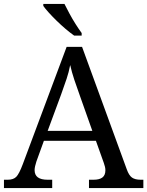

<svg xmlns="http://www.w3.org/2000/svg" viewBox="-20 -951 745 971"><path d="M0 0V-42H19Q48 -42 62.5 -57Q77 -72 95 -120L317 -714H395L621 -95Q632 -64 647.5 -53Q663 -42 692 -42H705V0H430V-42H453Q483 -42 498 -53.5Q513 -65 513 -90Q513 -98 511 -107Q509 -116 505 -127L465 -239H202L164 -134Q160 -122 157.5 -110.5Q155 -99 155 -91Q155 -66 171.5 -54Q188 -42 221 -42H244V0ZM221 -289H447L385 -464Q369 -508 356 -547Q343 -586 335 -622Q328 -586 317 -553Q306 -520 289 -473ZM355 -771Q335 -785 312 -804.5Q289 -824 266.5 -846Q244 -868 226 -888Q208 -908 199 -921V-931H306Q317 -909 331.5 -882Q346 -855 362.5 -829Q379 -803 393 -784V-771Z"/></svg>

Font: Noto Serif Toto
Style: Regular
Weight: 400
Designer: Monotype Design Team
Foundry: Monotype Imaging Inc.
Version: Version 2.001